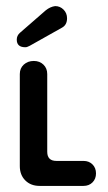

<svg xmlns="http://www.w3.org/2000/svg" viewBox="-20 -610 355 630"><path d="M110 0Q81 0 63 -18Q45 -36 45 -65V-367Q45 -386 58 -398Q71 -410 91 -410Q110 -410 122.5 -398Q135 -386 135 -367V-112Q135 -82 165 -82H254Q272 -82 283.5 -70.5Q295 -59 295 -41Q295 -23 283.5 -11.5Q272 0 254 0ZM45 -502 130 -576Q145 -588 161 -590Q177 -590 188.5 -578.5Q200 -567 200 -550Q200 -528 183 -519L78 -460Q75 -459 71.5 -457Q68 -455 63 -455Q35 -455 35 -480Q35 -493 45 -502Z"/></svg>

Font: Dongle
Style: Bold
Weight: 700
Designer: Yanghee Ryu
Foundry: Yanghee Ryu
Version: Version 2.000